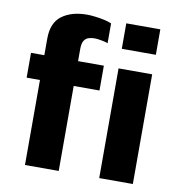

<svg xmlns="http://www.w3.org/2000/svg" viewBox="-81 -804 836 880"><g transform="rotate(10 336.5 -364.0)"><path d="M93 0V-395.5H31V-511H93V-588Q93 -662.5 137.8 -695.2Q182.6 -728 253.5 -728Q269.5 -728 291 -725.5Q312.5 -723 333.8 -718.5Q355 -714 369 -707.5V-615.5Q358 -619.9 338 -623.5Q318 -627 307 -627Q294.5 -627 281 -623.5Q267.5 -620 258.8 -607.5Q250 -595 250 -566.5V-511H370V-395.5H250V0ZM438.5 0V-510.5H595V0ZM437.5 -601.5V-720H596V-601.5Z"/></g></svg>

Font: Chivo Medium
Style: Regular
Weight: 500
Designer: Hector Gatti
Foundry: Omnibus-Type
Version: Version 2.002